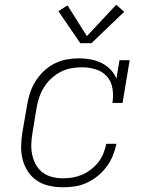

<svg xmlns="http://www.w3.org/2000/svg" viewBox="-20 -785 640 813"><path d="M247 8Q218 8 189.5 2Q161 -4 137.5 -19.5Q114 -35 98.5 -58.5Q83 -82 76 -109Q69 -136 69.5 -166Q70 -196 75 -226L94 -336Q98 -362 106 -388Q114 -414 128.5 -438Q143 -462 163.5 -482Q184 -502 209 -515Q234 -528 261 -533Q288 -538 314 -538Q339 -538 363.5 -533.5Q388 -529 409.5 -518.5Q431 -508 447.5 -491Q464 -474 473 -452L486 -530H529L499 -349H456Q461 -379 456.5 -409Q452 -439 433.5 -460.5Q415 -482 386.5 -491Q358 -500 328 -500Q305 -500 282 -496Q259 -492 237.5 -481Q216 -470 198 -453.5Q180 -437 167 -416.5Q154 -396 146.5 -374Q139 -352 135 -329L117 -219Q113 -196 112.5 -172.5Q112 -149 117 -127Q122 -105 133 -86Q144 -67 161.5 -54Q179 -41 201.5 -35.5Q224 -30 247 -30Q268 -30 288.5 -33.5Q309 -37 328.5 -45.5Q348 -54 366 -68Q384 -82 397 -99Q410 -116 418 -136Q426 -156 430 -176H473Q468 -151 458 -126.5Q448 -102 432 -80Q416 -58 394.5 -40.5Q373 -23 348.5 -11.5Q324 0 298.5 4Q273 8 247 8ZM320 -602 227 -738 266 -762 348 -632 472 -765 506 -735 367 -602Z"/></svg>

Font: Iosevka Curly Slab XLtExObl
Style: Regular
Weight: 200
Width: 7
Italic angle: -9°
Monospace: yes
Designer: Belleve Invis
Foundry: Belleve Invis
Version: Version 11.0.0; ttfautohint (v1.8.3)